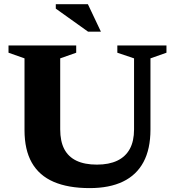

<svg xmlns="http://www.w3.org/2000/svg" viewBox="-20 -904 853 936"><path d="M633.5 -273V-619.5L552 -647V-682.5H791.5V-647L713.5 -619.5V-272.5Q713.5 -177.5 679.5 -114Q645.5 -50.5 579.5 -18.8Q513.5 13 417 13Q312.5 13 241.8 -17.5Q171 -48 135.2 -110.8Q99.5 -173.5 99.5 -269.5V-619.5L21.5 -647V-682.5H351.5V-647L273.5 -619.5V-273.5Q273.5 -215.5 293.2 -177.5Q313 -139.5 352.8 -120.5Q392.5 -101.5 452.5 -101.5Q511.5 -101.5 551.8 -120.8Q592 -140 612.8 -178Q633.5 -216 633.5 -273ZM472 -749.5H409.5L252 -862V-883.5H408.5Z"/></svg>

Font: Newsreader
Style: Bold
Weight: 700
Designer: Hugues Gentile
Foundry: Production Type
Version: Version 1.003